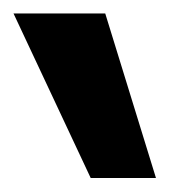

<svg xmlns="http://www.w3.org/2000/svg" viewBox="-57 -885 250 283"><path d="M172.9 -622.6H76.7L-37.1 -865.2H98.1Z"/></svg>

Font: Mardoto Medium
Style: Italic
Weight: 500
Italic angle: -12°
Designer: Christian Robertson, Vahan Hovhannisyan
Foundry: Google
Version: Version 1.000